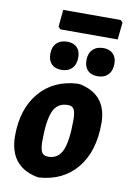

<svg xmlns="http://www.w3.org/2000/svg" viewBox="-92 -880 634 947"><g transform="rotate(10 224.5 -406.5)"><path d="M434 -824 445 -813 436 -727H149L138 -738L146 -824ZM194 -673Q225 -673 242.5 -655.5Q260 -638 260 -606Q260 -571 241 -551Q222 -531 188 -531Q156 -531 138.5 -549Q121 -567 121 -600Q121 -634 140.5 -653.5Q160 -673 194 -673ZM375 -673Q406 -673 423.5 -655Q441 -637 441 -606Q441 -571 422 -551Q403 -531 369 -531Q337 -531 319.5 -549Q302 -567 302 -600Q302 -634 321.5 -653.5Q341 -673 375 -673ZM279 -478 293 -477Q429 -448 429 -305Q429 -164 360 -80.5Q291 3 171 11L157 9Q20 -21 20 -172Q20 -306 89.5 -388.5Q159 -471 279 -478ZM251 -366Q198 -366 177.5 -319Q157 -272 157 -169Q157 -130 166 -114Q175 -98 198 -98Q249 -98 269.5 -145.5Q290 -193 290 -296Q290 -335 281.5 -350.5Q273 -366 251 -366Z"/></g></svg>

Font: Alegreya Sans SC ExtraBold
Style: Italic
Weight: 800
Italic angle: -7°
Designer: Juan Pablo del Peral
Foundry: Huerta Tipografica
Version: Version 2.007